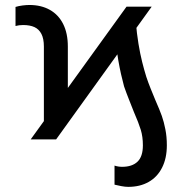

<svg xmlns="http://www.w3.org/2000/svg" viewBox="-20 -557 728 767"><path d="M102.5 0 485.4 -530.3H585.9L204.1 0ZM564.5 -250Q572.3 -226.6 582 -202.6Q591.8 -178.7 600.6 -157.2Q618.2 -117.2 626.5 -93.8Q634.8 -70.3 640.6 -40.5Q646.5 -10.7 646.5 23.4Q646.5 75.2 627.4 112.8Q608.4 150.4 573.7 169.9Q539.1 189.5 492.2 189.5Q480.5 189.5 464.4 186.5Q448.2 183.6 437.5 180.7V104.5Q452.1 109.4 467.8 109.4Q507.8 109.4 529.3 88.9Q550.8 68.4 550.8 23.4Q550.8 -10.7 542.5 -38.1Q534.2 -65.4 514.6 -110.4Q505.9 -132.8 495.1 -159.7Q484.4 -186.5 475.6 -211.9Q468.8 -237.3 463.4 -261.2Q458 -285.2 452.6 -315.9Q447.3 -346.7 443.4 -382.8L522.5 -470.7Q526.4 -422.9 533.2 -381.8Q540 -340.8 547.9 -309.6Q555.7 -278.3 564.5 -250ZM155.3 -20.5V-371.1Q155.3 -402.3 145.5 -421.4Q135.7 -440.4 117.7 -448.7Q99.6 -457 72.3 -457Q55.7 -457 42 -453.1V-529.3Q54.7 -533.2 70.3 -535.2Q85.9 -537.1 97.7 -537.1Q144.5 -537.1 179.2 -517.6Q213.9 -498 232.4 -460.9Q251 -423.8 251 -371.1V-108.4Z"/></svg>

Font: Pretendard GOV Variable
Style: Regular
Weight: 400
Designer: Base glyphs from Inter by Rasmus Andersson; Hangul glyphs from Noto Sans CJK(Source Han Sans) by Jang Soo-young and Kang
Foundry: Kil Hyung-jin
Version: Version 1.307;Glyphs 3.2 (3192)